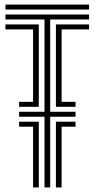

<svg xmlns="http://www.w3.org/2000/svg" viewBox="-20 -820 415 840"><path d="M63.6 -352.7V-374.5H124.7V-691.3H3.9V-713.1H149.7V-352.7ZM3.9 -778.3V-800H369.6V-778.3ZM124.7 0V-265.8H63.6V-287.5H149.7V0ZM224.6 0V-287.5H310.5V-265.8H249.6V0ZM224.6 -352.7V-713.1H369.6V-691.3H249.6V-374.5H310.5V-352.7ZM3.9 -734.8V-756.5H369.6V-734.8H199.6V-331H310.5V-309.3H199.6V0H174.7V-309.3H63.6V-331H174.7V-734.8Z"/></svg>

Font: Big Shoulders Inline Thin
Style: Regular
Weight: 100
Designer: Patric King
Foundry: XO Type Co
Version: Version 2.002